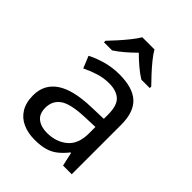

<svg xmlns="http://www.w3.org/2000/svg" viewBox="-220 -930 1002 1002"><g transform="rotate(45 280.5 -429.0)"><path d="M288 -596Q386 -596 433 -553Q480 -510 480 -416V-51H416L399 -127H395Q372 -98 347.5 -78.5Q323 -59 291.5 -50Q260 -41 215 -41Q167 -41 128.5 -58Q90 -75 68 -110.5Q46 -146 46 -200Q46 -280 109 -323.5Q172 -367 303 -371L394 -374V-406Q394 -473 365 -499Q336 -525 283 -525Q241 -525 203 -512.5Q165 -500 132 -484L105 -550Q140 -569 188 -582.5Q236 -596 288 -596ZM314 -310Q214 -306 175.5 -278Q137 -250 137 -199Q137 -154 164.5 -133Q192 -112 235 -112Q303 -112 348 -149.5Q393 -187 393 -265V-313ZM325 -817Q337 -795 359.5 -767.5Q382 -740 406.5 -713.5Q431 -687 450 -668V-657H388Q362 -673 334 -696.5Q306 -720 279 -747Q252 -720 225 -697Q198 -674 172 -657H112V-668Q131 -688 154.5 -714Q178 -740 200 -767.5Q222 -795 235 -817Z"/></g></svg>

Font: Noto Sans Tamil UI
Style: Regular
Weight: 400
Designer: Jelle Bosma - Monotype Design Team
Foundry: Monotype Imaging Inc.
Version: Version 2.004